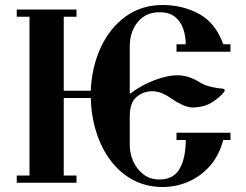

<svg xmlns="http://www.w3.org/2000/svg" viewBox="-20 -731 982 768"><path d="M47 0V-29H98V-664H47V-693H286V-664H235V-368H343Q347 -463 383 -541Q419 -619 482.5 -665Q546 -711 631 -711Q710 -711 776 -675.5Q842 -640 873 -554H902V-524H686V-554H723Q723 -586 713 -615.5Q703 -645 680 -663.5Q657 -682 618 -682Q563 -682 531 -643Q499 -604 499 -544V-358L502 -357Q546 -391 598.5 -410.5Q651 -430 688 -430Q713 -430 735.5 -422.5Q758 -415 780 -401Q802 -388 829.5 -382.5Q857 -377 864 -377Q879 -377 879 -369Q879 -365 868.5 -354Q858 -343 842.5 -331.5Q827 -320 812 -313Q799 -307 781 -304Q763 -301 751 -301Q732 -301 708.5 -312Q685 -323 667 -336Q649 -349 629.5 -357.5Q610 -366 587 -366Q554 -366 526.5 -343.5Q499 -321 499 -265V-152Q499 -116 513.5 -84.5Q528 -53 554.5 -33Q581 -13 618 -13Q674 -13 698.5 -56Q723 -99 723 -171H686V-200H902V-171H873Q856 -108 819 -66.5Q782 -25 733 -4Q684 17 631 17Q566 17 513.5 -10.5Q461 -38 423.5 -87.5Q386 -137 365.5 -201.5Q345 -266 343 -339H235V-29H286V0Z"/></svg>

Font: Monomakh
Style: Regular
Weight: 400
Version: Version 1.200; ttfautohint (v1.8.4.7-5d5b)